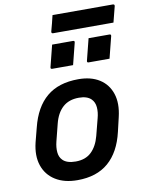

<svg xmlns="http://www.w3.org/2000/svg" viewBox="-100 -998 829 1079"><g transform="rotate(-10 314.5 -458.0)"><path d="M356 -547Q428 -547 476 -516.5Q524 -486 542.5 -430Q561 -374 543 -298L524 -217Q498 -105 431 -47Q364 11 254 11Q179 11 128.5 -20.5Q78 -52 59 -108.5Q40 -165 58 -239L79 -320Q107 -433 175 -490Q243 -547 356 -547ZM341 -444Q284 -444 249 -412.5Q214 -381 199 -322L174 -223Q166 -191 168.5 -163Q171 -135 188 -118Q211 -94 262 -94Q318 -94 351.5 -126Q385 -158 400 -215L425 -312Q434 -345 431.5 -374Q429 -403 411 -421Q388 -444 341 -444ZM245 -764H364Q375 -764 372 -753L341 -630H222Q211 -630 214 -641ZM453 -764H572Q583 -764 580 -753L549 -630H430Q419 -630 422 -641ZM276 -927H620Q631 -927 629 -916Q623 -893 617.5 -871Q612 -849 606 -826H262Q251 -826 253 -837Q259 -860 265 -882Q271 -904 276 -927Z"/></g></svg>

Font: Recursive Mn Lnr St SmB
Style: Italic
Weight: 600
Italic angle: -15°
Monospace: yes
Version: Version 1.079;hotconv 1.0.112;makeotfexe 2.5.65598; ttfautoh